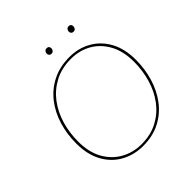

<svg xmlns="http://www.w3.org/2000/svg" viewBox="-211 -963 1134 1134"><g transform="rotate(-45 356.0 -396.0)"><path d="M344 10Q270 10 208.5 -23.5Q147 -57 111 -122Q75 -187 75 -280Q75 -357 96 -427Q117 -497 159 -551.5Q201 -606 263.5 -638Q326 -670 408 -670Q482 -670 542.5 -636Q603 -602 638.5 -537.5Q674 -473 674 -380Q674 -304 653 -234Q632 -164 590.5 -109Q549 -54 487.5 -22Q426 10 344 10ZM345 -4Q422 -4 480.5 -35Q539 -66 578.5 -118.5Q618 -171 638 -239Q658 -307 658 -380Q658 -469 624 -530.5Q590 -592 533.5 -624Q477 -656 407 -656Q329 -656 270 -625Q211 -594 171 -541.5Q131 -489 111 -421.5Q91 -354 91 -280Q91 -191 125.5 -129.5Q160 -68 218 -36Q276 -4 345 -4ZM531 -758Q522 -758 516.5 -763.5Q511 -769 511 -778Q511 -788 517 -795Q523 -802 533 -802Q543 -802 548 -796.5Q553 -791 553 -782Q553 -772 547 -765Q541 -758 531 -758ZM347 -758Q338 -758 332.5 -763.5Q327 -769 327 -778Q327 -788 333 -795Q339 -802 349 -802Q359 -802 364 -796.5Q369 -791 369 -782Q369 -772 363 -765Q357 -758 347 -758Z"/></g></svg>

Font: Work Sans Thin
Style: Italic
Weight: 250
Italic angle: -13°
Designer: Wei Huang
Foundry: Wei Huang
Version: Version 2.012